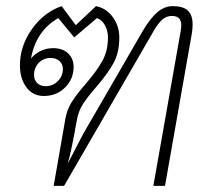

<svg xmlns="http://www.w3.org/2000/svg" viewBox="-20 -606 686 626"><path d="M608 -526Q608 -512 605 -494L518 0H480L569 -504Q571 -518 571 -523Q571 -539 563.5 -546.5Q556 -554 540 -554Q523 -554 509.5 -542.5Q496 -531 481 -505L189 0H155L193 -218Q198 -248 214 -273.5Q230 -299 259 -332Q295 -374 313.5 -407Q332 -440 332 -484Q332 -505 322.5 -523Q313 -541 296 -547L222 -484L170 -547Q97 -505 81 -415Q94 -431 113 -440Q132 -449 153 -449Q184 -449 202 -432Q220 -415 220 -388Q220 -348 192 -320.5Q164 -293 123 -293Q87 -293 66 -321.5Q45 -350 45 -393Q45 -456 84 -511Q123 -566 181 -586L227 -524L293 -586Q327 -579 348 -550Q369 -521 369 -484Q369 -435 350.5 -401Q332 -367 296 -325Q267 -292 251 -267.5Q235 -243 230 -211Q212 -110 201 -73L251 -169L446 -506Q471 -548 494 -567Q517 -586 543 -586Q577 -586 592.5 -571.5Q608 -557 608 -526ZM91 -362Q91 -345 101.5 -335Q112 -325 129 -325Q152 -325 168.5 -341.5Q185 -358 185 -381Q185 -397 174 -407Q163 -417 145 -417Q122 -417 106.5 -401Q91 -385 91 -362Z"/></svg>

Font: Sarabun Thin
Style: Italic
Weight: 250
Italic angle: -10°
Designer: Suppakit Chalermlarp | Katatrad Co.,Ltd.
Foundry: Cadson Demak Co.,Ltd.
Version: Version 1.000; ttfautohint (v1.6)